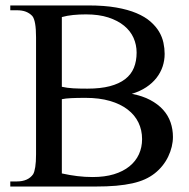

<svg xmlns="http://www.w3.org/2000/svg" viewBox="-20 -682 690 702"><path d="M612.3 -181.2Q612.3 -163.6 607.9 -145.5Q603.5 -127.4 595.2 -109.9Q586.9 -92.3 574.2 -76.4Q561.5 -60.5 545.4 -47.9Q529.8 -35.6 510 -26.6Q490.2 -17.6 464.1 -11.7Q438 -5.9 404.8 -2.9Q371.6 0 329.1 0H17.6V-18.6H41.5Q82.5 -18.6 101.1 -44.9Q106 -53.2 108.9 -71.3Q111.8 -89.4 111.8 -117.7V-545.4Q111.8 -606.9 98.1 -623.5Q88.4 -633.8 74.7 -639.2Q61 -644.5 41.5 -644.5H17.6V-662.1H303.2Q361.8 -662.1 405 -654.5Q448.2 -647 479.2 -633.8Q510.3 -620.6 530.3 -603Q550.3 -585.4 561.8 -565.9Q573.2 -546.4 577.6 -525.6Q582 -504.9 582 -484.9Q582 -460.9 574.5 -438.5Q566.9 -416 552 -397Q537.1 -377.9 514.6 -363Q492.2 -348.1 461.9 -338.9Q501 -331.5 529.3 -316.4Q557.6 -301.3 576.2 -280.8Q594.7 -260.3 603.5 -234.9Q612.3 -209.5 612.3 -181.2ZM479.5 -489.7Q479.5 -518.1 468.3 -543.5Q457 -568.8 433.8 -587.9Q410.6 -606.9 376 -618.2Q341.3 -629.4 294.4 -629.4Q269.5 -629.4 247.6 -627.2Q225.6 -625 206.1 -619.6V-364.7Q225.1 -360.4 247.6 -359.1Q270 -357.9 299.3 -357.9Q347.7 -357.9 381.8 -366.9Q416 -376 437.7 -392.8Q459.5 -409.7 469.5 -434.1Q479.5 -458.5 479.5 -489.7ZM499.5 -173.3Q499.5 -206.5 486.1 -234.1Q472.7 -261.7 446.5 -281.7Q420.4 -301.8 381.8 -313Q343.3 -324.2 293 -324.2Q261.7 -324.2 240.7 -323.2Q219.7 -322.3 206.1 -319.3V-47.9Q234.9 -41.5 262.7 -38.1Q290.5 -34.7 318.8 -34.7Q362.8 -34.7 396.5 -44.9Q430.2 -55.2 453.1 -73.7Q476.1 -92.3 487.8 -117.7Q499.5 -143.1 499.5 -173.3Z"/></svg>

Font: Doulos SIL Am
Style: Regular
Weight: 400
Designer: Walt Agee, Victor Gaultney, Peter Martin, Debbi Hosken, Becca Hirsbrunner
Foundry: SIL International
Version: Version 5.000